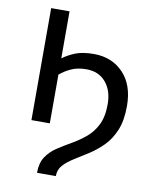

<svg xmlns="http://www.w3.org/2000/svg" viewBox="-86 -601 719 905"><g transform="rotate(10 273.0 -148.0)"><path d="M154 240Q154 193 173.5 163.5Q193 134 224 113.5Q255 93 290 73Q325 53 356 27.5Q387 2 406.5 -37Q426 -76 426 -136Q426 -201 392 -241Q358 -281 299 -281Q256 -281 224.5 -266Q193 -251 173 -233V0H85V-536H173V-311Q200 -331 234 -344.5Q268 -358 322 -358Q408 -358 462.5 -301Q517 -244 517 -143Q517 -74 497.5 -27Q478 20 446.5 51.5Q415 83 380.5 105Q346 127 314.5 146.5Q283 166 263.5 187.5Q244 209 244 240Z"/></g></svg>

Font: Noto Sans Coptic
Style: Regular
Weight: 400
Designer: Monotype Design Team, Denis Moyogo Jacquerye
Foundry: Monotype Imaging Inc.
Version: Version 2.002; ttfautohint (v1.8.4.7-5d5b)